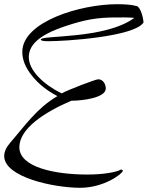

<svg xmlns="http://www.w3.org/2000/svg" viewBox="-30 -785 702 913"><path d="M351 108C466 108 554 40 554 27C554 24 551 22 545 21C525 34 460 45 385 45C233 45 62 11 62 -85C62 -174 183 -252 309 -306C367 -306 473 -321 473 -364C473 -385 460 -408 437 -408C425 -408 297 -359 263 -341C177 -383 107 -450 107 -513C107 -568 150 -617 279 -660C374 -692 433 -702 521 -702C548 -702 576 -703 609 -700C469 -597 164 -619 164 -597C164 -593 170 -589 199 -589C282 -589 605 -610 652 -677V-681C652 -696 639 -752 620 -756C596 -763 563 -765 527 -765C352 -765 76 -682 76 -538C76 -501 91 -463 122 -425C153 -386 193 -354 243 -328C144 -270 87 -185 19 -107C0 -85 -10 -64 -10 -43C-10 58 227 108 351 108Z"/></svg>

Font: Comforter
Style: Regular
Weight: 400
Designer: Robert E. Leuschke
Foundry: Robert E. Leuschke
Version: Version 1.013; ttfautohint (v1.8.3)